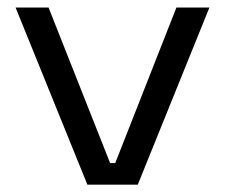

<svg xmlns="http://www.w3.org/2000/svg" viewBox="-20 -504 614 524"><path d="M294.5 -59 461.5 -483.5H551.5L356 0H218.5L22.5 -483.5H112.5L280.5 -59Z"/></svg>

Font: Anek Gujarati SemiExpanded
Style: Regular
Weight: 400
Width: 6
Designer: Mrunmayee Ghaisas (Gujarati), Yesha Goshar (Latin)
Foundry: Ek Type
Version: Version 1.003